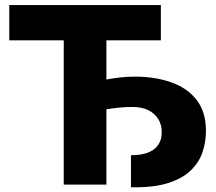

<svg xmlns="http://www.w3.org/2000/svg" viewBox="-20 -748 875 778"><path d="M631.8 -727.5V-584.5H411.1V-425.8Q437.5 -430.7 466.3 -434.1Q495.1 -437.5 526.9 -437.5Q607.4 -437.5 672.9 -414.8Q738.3 -392.1 776.4 -343.5Q814.5 -294.9 814.5 -217.8Q814.5 -172.4 800.3 -130.6Q786.1 -88.9 752 -56.4Q717.8 -23.9 658.9 -5.6Q600.1 12.7 510.7 10.7V-119.1Q573.7 -119.1 604.7 -143.8Q635.7 -168.5 635.3 -211.9Q635.7 -257.8 603.5 -286.4Q571.3 -314.9 515.6 -314.5Q470.7 -314.9 411.1 -305.2V0H238.3V-584.5H17.6V-727.5Z"/></svg>

Font: Inter Tight ExtraBold
Style: Regular
Weight: 800
Designer: Rasmus Andersson
Foundry: rsms
Version: Version 3.004; ttfautohint (v1.8.4.7-5d5b)